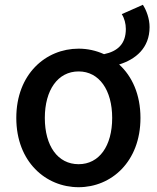

<svg xmlns="http://www.w3.org/2000/svg" viewBox="-20 -767 655 801"><path d="M308 -82C221 -82 167 -158 167 -275C167 -391 221 -469 308 -469C394 -469 448 -391 448 -275C448 -158 394 -82 308 -82ZM308 14C444 14 566 -92 566 -275C566 -373 531 -449 477 -498C545 -519 604 -566 604 -654C604 -689 591 -724 576 -747L488 -708C499 -691 505 -668 505 -646C505 -584 471 -553 414 -541C381 -556 345 -564 308 -564C171 -564 48 -458 48 -275C48 -92 171 14 308 14Z"/></svg>

Font: ChiuKong Gothic CL Medium
Style: Regular
Weight: 500
Designer: Ryoko NISHIZUKA 西塚涼子 (kana, bopomofo & ideographs); Paul D. Hunt (Latin, Greek & Cyrillic); Sandoll Communications 산돌커뮤니
Foundry: Adobe
Version: Version 1.300